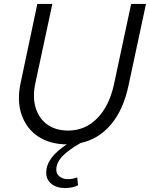

<svg xmlns="http://www.w3.org/2000/svg" viewBox="-20 -720 759 972"><path d="M309 232Q266 232 240 210.5Q214 189 214 154Q214 116 240 80.5Q266 45 318 11Q230 10 171 -30.5Q112 -71 88.5 -141.5Q65 -212 85 -303L169 -700H245L159 -299Q144 -229 160.5 -174.5Q177 -120 219.5 -89.5Q262 -59 325 -59Q411 -59 472 -121Q533 -183 557 -293L644 -700H719L631 -289Q605 -165 542.5 -90.5Q480 -16 388 4Q326 39 295.5 71.5Q265 104 265 139Q265 161 282 174Q299 187 325 187Q336 187 348.5 184.5Q361 182 371 178L375 218Q362 225 344.5 228.5Q327 232 309 232Z"/></svg>

Font: Red Hat Text
Style: Italic
Weight: 300
Italic angle: -12°
Designer: Pentagram, MCKL
Foundry: Pentagram, MCKL
Version: Version 1.023